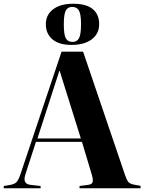

<svg xmlns="http://www.w3.org/2000/svg" viewBox="-25 -1006 771 1026"><path d="M-5 0V-12L30 -18Q48 -21 60 -30Q72 -39 84 -74L304 -730H419L642 -74Q652 -44 661 -33.5Q670 -23 693 -19L726 -13V0H400V-12L444 -18Q465 -20 469.5 -31.5Q474 -43 466 -71L413 -248H167L111 -75Q102 -47 109.5 -33.5Q117 -20 140 -18L192 -12V0ZM175 -266H407L294 -627H292ZM357 -766Q290 -766 255 -796Q220 -826 220 -876Q220 -927 259 -956.5Q298 -986 366 -986Q436 -986 470.5 -957.5Q505 -929 505 -877Q505 -826 465.5 -796Q426 -766 357 -766ZM363 -782Q387 -782 397.5 -802.5Q408 -823 408 -877Q408 -931 396.5 -950Q385 -969 361 -969Q336 -969 326 -948.5Q316 -928 316 -877Q316 -821 326.5 -801.5Q337 -782 363 -782Z"/></svg>

Font: Literata 72pt
Style: Bold
Weight: 700
Designer: Latin by Veronika Burian and Jose Scaglione. Greek by Irene Vlachou. Cyrillic by Vera Evstafieva.
Foundry: TypeTogether
Version: Version 3.002